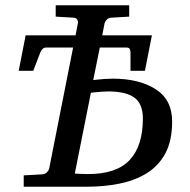

<svg xmlns="http://www.w3.org/2000/svg" viewBox="-20 -707 719 727"><path d="M631.8 -247.1Q631.8 -173.8 605.7 -125.7Q579.6 -77.6 534.4 -50.3Q489.3 -22.9 431.4 -11.5Q373.5 0 310.1 0H69.8V-43L141.1 -46.9Q151.4 -47.9 158 -54.9Q164.6 -62 166 -67.9L256.8 -526.9H153.8Q140.6 -526.9 132.8 -508.8L106 -439H50.8L77.1 -573.2H266.1L274.9 -619.1Q276.4 -625 272.5 -632.3Q268.6 -639.6 257.8 -640.1L190.9 -644V-687H469.2V-644L400.9 -640.1Q390.6 -639.6 384 -632.3Q377.4 -625 376 -619.1L367.2 -573.2H555.2L528.8 -439H474.1V-508.8Q474.1 -526.9 460 -526.9H357.9L333 -403.8Q333 -403.8 345.7 -405.3Q358.4 -406.7 375.7 -408Q393.1 -409.2 407.2 -409.2Q506.3 -409.2 569.1 -369.4Q631.8 -329.6 631.8 -247.1ZM521 -257.8Q521 -314.5 488.5 -337.6Q456.1 -360.8 389.2 -360.8Q378.9 -360.8 363.5 -359.6Q348.1 -358.4 336.2 -357.2Q324.2 -356 324.2 -356L263.2 -49.8Q263.2 -49.8 279.1 -48.8Q294.9 -47.9 313 -47.9Q421.9 -47.9 471.4 -101.6Q521 -155.3 521 -257.8Z"/></svg>

Font: Charis
Style: Italic
Weight: 400
Italic angle: -11°
Designer: Walt Agee, Miriam Martin, Annie Olsen, Victor Gaultney, Lorna Priest, Alan Ward, Bob Hallissy, Martin Hosken, Sharon Cor
Foundry: SIL Global
Version: Version 7.000